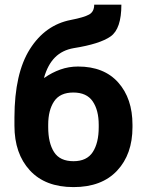

<svg xmlns="http://www.w3.org/2000/svg" viewBox="-20 -780 610 811"><path d="M309.6 -499Q419.4 -499 479.5 -431.4Q539.6 -363.8 539.6 -252.9V-242.7Q539.6 -128.4 474.6 -59.1Q409.7 10.3 290.5 10.3Q170.9 10.3 106 -60.5Q41 -131.3 41 -249V-259.3V-265.1V-284.7Q41.5 -470.2 106.2 -572.5Q170.9 -674.8 279.3 -695.8Q334.5 -706.5 356.2 -718.5Q377.9 -730.5 377.9 -760.3H492.7Q492.7 -658.2 447.3 -626.2Q401.9 -594.2 291.5 -576.7Q243.2 -568.4 212.4 -537.6Q181.6 -506.8 166 -451.7L167.5 -451.2Q199.2 -473.6 234.9 -486.3Q270.5 -499 309.6 -499ZM289.6 -389.2Q233.4 -389.2 208.5 -351.8Q183.6 -314.5 183.6 -252.9V-242.7Q183.6 -176.3 208.3 -137.7Q232.9 -99.1 290.5 -99.1Q346.7 -99.1 371.8 -137.7Q397 -176.3 397 -242.7V-252.9Q397 -314.5 371.6 -351.8Q346.2 -389.2 289.6 -389.2Z"/></svg>

Font: Roboto Web
Style: Bold
Weight: 700
Designer: Google
Version: Version 1.200310; 2013